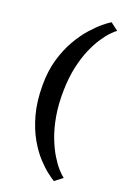

<svg xmlns="http://www.w3.org/2000/svg" viewBox="-187 -902 812 1160"><g transform="rotate(20 219.0 -321.5)"><path d="M56.5 -334Q56.5 -425.5 78.2 -500Q100 -574.5 133.5 -632.5Q167 -690.5 203.8 -731.8Q240.5 -773 271.5 -798.2Q302.5 -823.5 318.5 -832.5L368 -795Q355 -786.5 333.5 -764.2Q312 -742 287.5 -705.2Q263 -668.5 240.8 -617Q218.5 -565.5 203.8 -498.5Q189 -431.5 187 -348.5Q185 -258 198 -184Q211 -110 233.2 -52.5Q255.5 5 281 46.8Q306.5 88.5 330 114.2Q353.5 140 368.5 150.5L318.5 188.5Q305 180.5 274.8 157.8Q244.5 135 207.2 95Q170 55 135.8 -4.8Q101.5 -64.5 79 -146.2Q56.5 -228 56.5 -334Z"/></g></svg>

Font: Merriweather 24pt SemiCondensed
Style: Bold
Weight: 700
Width: 4
Designer: Eben Sorkin
Foundry: Eben Sorkin
Version: Version 2.100